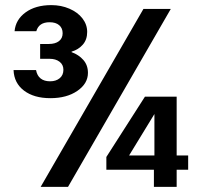

<svg xmlns="http://www.w3.org/2000/svg" viewBox="-20 -731 782 751"><path d="M37 -609Q41 -654 80 -682.5Q119 -711 181 -711Q219 -711 251.5 -697Q284 -683 302.5 -659Q321 -635 321 -606Q321 -576 304 -556.5Q287 -537 260 -529V-527Q288 -517 306 -496.5Q324 -476 324 -446Q324 -404 282.5 -375.5Q241 -347 177 -347Q113 -347 74 -376.5Q35 -406 33 -457H121Q125 -435 139 -424Q153 -413 176 -413Q199 -413 213.5 -425Q228 -437 228 -458Q228 -478 213 -489.5Q198 -501 174 -501H137V-559H171Q196 -559 210.5 -570Q225 -581 225 -601Q225 -621 211.5 -632.5Q198 -644 174 -644Q132 -644 122 -609ZM648 -696 246 0H139L541 -696ZM716 -67H671V0H582V-67H396V-117L547 -353H671V-123H716ZM584 -285 485 -123H584Z"/></svg>

Font: Fz Poppins Med
Style: Regular
Weight: 500
Designer: Ninad Kale (Devanagari), Jonny Pinhorn (Latin)
Foundry: Indian Type Foundry
Version: Vit hóa bi Vntype.Com & FontZin.Com